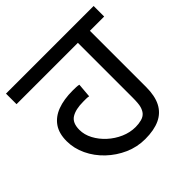

<svg xmlns="http://www.w3.org/2000/svg" viewBox="-169 -768 914 914"><g transform="rotate(-45 288.0 -311.0)"><path d="M309 0Q255 0 206.5 -21.5Q158 -43 119.5 -79.5Q81 -116 59 -162.5Q37 -209 37 -258Q37 -310 60 -343Q83 -376 125.5 -392Q168 -408 228 -408Q239 -408 251 -407.5Q263 -407 270 -405L264 -333Q256 -335 245 -335Q234 -335 226 -335Q175 -335 146.5 -317.5Q118 -300 118 -253Q118 -220 135 -188Q152 -156 180.5 -130Q209 -104 244.5 -88.5Q280 -73 317 -73Q338 -73 357 -78Q376 -83 387 -96Q396 -107 401 -124.5Q406 -142 406 -183V-551H-7V-622H583V-551H487V-172Q487 -113 467.5 -75Q448 -37 408.5 -18.5Q369 0 309 0Z"/></g></svg>

Font: ugurmukhi05
Style: Book
Weight: 400
Designer: Jelle Bosma - Monotype Design Team
Foundry: Monotype Imaging Inc.
Version: Version 2.003